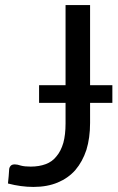

<svg xmlns="http://www.w3.org/2000/svg" viewBox="-20 -737 471 765"><path d="M427.7 -327.1Q405.3 -327.1 338.9 -327.1Q338.9 -306.6 338.9 -247.1Q338.9 -187.5 324.2 -139.6Q308.6 -92.8 280.3 -59.6Q252 -27.3 210 -9.8Q168 7.8 113.3 7.8Q63.5 7.8 11.7 -5.9Q12.7 -20.5 14.6 -35.2Q15.6 -48.8 16.6 -63.5Q17.6 -71.3 23.4 -77.1Q28.3 -82 39.1 -82Q48.8 -82 63.5 -77.1Q78.1 -73.2 102.5 -73.2Q135.7 -73.2 162.1 -83Q188.5 -92.8 205.1 -114.3Q222.7 -134.8 232.4 -168Q241.2 -200.2 241.2 -245.1Q241.2 -272.5 241.2 -327.1Q214.8 -327.1 135.7 -327.1Q135.7 -344.7 135.7 -397.5Q162.1 -397.5 241.2 -397.5Q241.2 -476.6 241.2 -716.8Q265.6 -716.8 338.9 -716.8Q338.9 -636.7 338.9 -397.5Q360.4 -397.5 427.7 -397.5Q427.7 -379.9 427.7 -327.1Z"/></svg>

Font: Lato
Style: Regular
Weight: 400
Designer: Lukasz Dziedzic with Adam Twardoch and Botio Nikoltchev
Version: Version 2.015; 2015-08-06; http://www.latofonts.com/